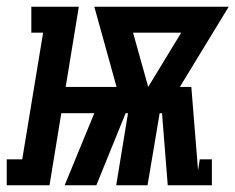

<svg xmlns="http://www.w3.org/2000/svg" viewBox="-73 -550 699 570"><path d="M-53 0V-77H-7L55 -453H20V-530H161L122 -292H273L207 -530H606L461 -292H495L515 -44L520 -77H556V0H425L408 -214H401L365 0H272L307 -214H300L213 0H119L207 -214H109L74 0ZM367 -292 465 -453H322Z"/></svg>

Font: Iosevka Slab XBdExObl
Style: Regular
Weight: 800
Width: 7
Italic angle: -9°
Monospace: yes
Designer: Belleve Invis
Foundry: Belleve Invis
Version: Version 11.1.0; ttfautohint (v1.8.3)